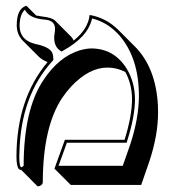

<svg xmlns="http://www.w3.org/2000/svg" viewBox="-20 -585 616 666"><path d="M291 -533.2Q348.6 -522.9 390.6 -481L447.3 -424.3Q520.5 -351.1 527.8 -219.7Q528.3 -207 528.3 -195.3Q528.3 -116.7 498.5 -26.4L469.7 56.6H225.6L168.9 0L205.1 -100.1H412.1Q438 -183.1 438 -241.2Q437.5 -293.9 414.6 -335.4Q385.3 -350.6 352.5 -350.6Q289.1 -350.6 227.1 -285.2Q209.5 -266.1 195.8 -245.6Q128.9 -145.5 128.4 47.4Q128.4 55.7 116.7 60.5Q113.3 61.5 110.4 61.5L54.2 4.9Q48.8 3.9 45.4 1.5Q37.1 -8.3 37.1 -42Q37.6 -242.2 145 -369.6Q127.4 -376.5 115.2 -387.7L58.6 -444.3Q38.1 -465.8 38.1 -497.1Q38.1 -554.2 69.8 -564.5Q72.3 -564.9 71.8 -564.9L105.5 -531.2Q114.3 -529.3 126 -527.8Q159.2 -524.4 170.9 -513.7L227.5 -457Q232.9 -450.7 235.4 -444.3Q285.6 -483.9 291 -533.2ZM299.3 -521Q285.2 -456.5 198.7 -409.2L193.8 -406.2L189 -409.2Q168.5 -422.4 168 -453.1Q168 -460.9 169.4 -469.2Q170.9 -478.5 170.9 -484.9Q170.9 -511.2 142.6 -516.1Q135.7 -517.1 125 -518.1Q80.1 -523.9 66.4 -551.3Q48.8 -535.6 47.9 -497.1Q47.9 -447.8 97.2 -434.1Q100.1 -433.1 102.1 -432.6Q152.8 -422.4 161.6 -400.9Q165 -392.1 165 -380.9V-377L162.6 -374Q51.8 -252.9 47.4 -56.6Q47.4 -48.8 46.9 -42Q46.9 -6.3 54.2 -4.9Q58.6 -5.9 62 -10.3Q62.5 -206.5 130.9 -307.6Q184.1 -388.2 257.3 -410.6Q277.8 -416.5 295.9 -417Q376.5 -417 420.4 -345.2Q447.8 -298.8 448.2 -241.2Q448.2 -181.2 421.4 -97.2L419.4 -89.8H211.9L183.1 -9.8H405.8L432.6 -86.4Q461.4 -175.3 461.9 -252Q461.9 -383.8 394 -462.4Q353.5 -507.8 299.3 -521Z"/></svg>

Font: Linux Biolinum Shadow O
Style: Bold
Weight: 700
Designer: Philipp H. Poll
Foundry: Philipp H. Poll
Version: Version 0.9.2